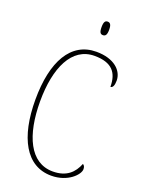

<svg xmlns="http://www.w3.org/2000/svg" viewBox="-168 -980 800 1068"><g transform="rotate(20 232.0 -446.5)"><path d="M278 -823C292 -823 301 -831 301 -863C301 -894 292 -903 278 -903C264 -903 256 -894 256 -863C256 -831 264 -823 278 -823ZM275 10C373 10 432 -53 432 -85C432 -98 428 -107 419 -112C397 -56 356 -15 275 -15C140 -15 76 -158 76 -358C76 -557 141 -699 275 -699C379 -699 416 -650 416 -567C429 -567 437 -582 437 -611C437 -670 383 -724 277 -724C127 -724 48 -585 48 -358C48 -135 125 10 275 10Z"/></g></svg>

Font: Noto Serif Devanagari Condensed Thin
Style: Regular
Weight: 100
Width: 3
Designer: Universal Thirst, Indian Type Foundry and the Monotype Design Team
Foundry: Monotype Imaging Inc.
Version: Version 2.004